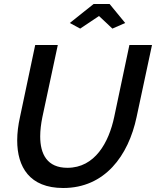

<svg xmlns="http://www.w3.org/2000/svg" viewBox="-20 -935 780 960"><path d="M329 -820 381 -792 475 -855 542 -792 606 -820 528 -915H448ZM66 -233C66 -100 128 5 296 5C504 5 622 -156 663 -350L740 -710H627L551 -350C524 -223 455 -96 317 -96C216 -96 181 -164 181 -253C181 -283 185 -316 192 -350L269 -710H156L80 -350C71 -310 66 -270 66 -233Z"/></svg>

Font: FIGSv2-sans-serif SmBold Italic
Style: Regular
Weight: 600
Italic angle: -12°
Designer: Matt McInerney, Pablo Impallari, Rodrigo Fuenzalida
Foundry: Matt McInerney, Pablo Impallari, Rodrigo Fuenzalida
Version: Version 4.020;hotconv 1.0.109;makeotfexe 2.5.65596